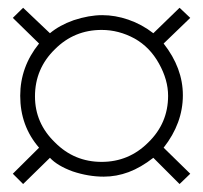

<svg xmlns="http://www.w3.org/2000/svg" viewBox="-20 -567 522 494"><path d="M442 -547 469.5 -521 401 -455Q450.5 -392 450.5 -322Q450.5 -250 401 -187L469.5 -120L442 -93.5L374.5 -161Q342.5 -136 311 -124.2Q279.5 -112.5 247 -112.5Q207.5 -112.5 167 -126Q127.5 -140.5 108.5 -161L39.5 -93.5L13 -120L80.5 -187Q32 -243 32 -320.5Q32 -395 80.5 -455L13 -521L39.5 -547L108.5 -481.5Q133 -502 169.5 -515Q209 -528 243 -528Q276.5 -528 310 -516.5Q345 -504.5 374.5 -481.5ZM241.5 -490Q171 -490 121.5 -440.5Q70 -390.5 70 -319Q70 -250 121.5 -200.5Q171 -150.5 241.5 -150.5Q311.5 -150.5 361.5 -200.5Q412.5 -250 412.5 -320.5Q412.5 -361.5 389 -403.5Q365.5 -446 326 -468Q285.5 -490 241.5 -490Z"/></svg>

Font: MM Phetkon
Style: Regular
Weight: 400
Designer: Khon Soe Zaw Thu
Version: Version 1.00 July 15, 2016, initial release